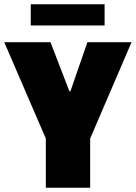

<svg xmlns="http://www.w3.org/2000/svg" viewBox="-20 -885 640 905"><path d="M196 0V-232L0 -686H218L307 -455H312L392 -686H600L405 -232V0ZM125 -765V-865H473V-765Z"/></svg>

Font: Chivo Mono Black
Style: Regular
Weight: 900
Designer: Hector Gatti
Foundry: Omnibus-Type
Version: Version 1.008